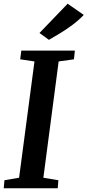

<svg xmlns="http://www.w3.org/2000/svg" viewBox="-22 -1016 472 1036"><path d="M-2 0 2 -43.5 81 -57 164 -684.5 87 -696 93 -743H382L377 -696L294.5 -684.5L212 -57L293 -43.5L289.5 0ZM242 -801 191 -838 343 -996 430 -935.5Q403 -907 368.8 -881.5Q334.5 -856 301 -835.8Q267.5 -815.5 242 -801Z"/></svg>

Font: Merriweather 20pt SemiBold
Style: Italic
Weight: 600
Italic angle: -7.8°
Version: Version 2.101